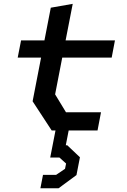

<svg xmlns="http://www.w3.org/2000/svg" viewBox="-20 -678 660 998"><path d="M248.5 0H268.5L241 141H289L323.5 172L318 199.5L271.5 231H203.5L190 300.5H284.5L377.5 232L395.5 139.5L329.5 77H322L337 0H487L505 -94.5H323L266.5 -187.5L303.5 -378.5H560.5L577.5 -468H321L358 -658L244 -638L211 -468H89.5L72 -378.5H193.5L149.5 -151.5Z"/></svg>

Font: Monaspace Krypton Medium
Style: Italic
Weight: 500
Italic angle: -11°
Designer: Riley Cran & the Lettermatic Team
Foundry: Lettermatic
Version: Version 1.101 (Monaspace Krypton)